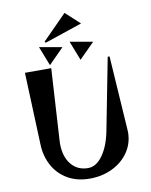

<svg xmlns="http://www.w3.org/2000/svg" viewBox="-118 -1226 1045 1330"><g transform="rotate(-10 404.5 -560.5)"><path d="M108 -270 88 -780H273L243 -278L242 -256Q242 -163 286.5 -108.5Q331 -54 405 -54Q463 -54 508.5 -118Q554 -182 574 -286L672 -790H685L719 -270L720 -252Q720 -174 678 -112Q636 -50 564 -15Q492 20 405 20Q314 20 248 -19Q182 -58 146.5 -124Q111 -190 108 -270ZM375 -910 268 -802 215 -938ZM430 -1141 530 -1049 266 -960 260 -969ZM591 -910 483 -802 430 -938Z"/></g></svg>

Font: Tiejili SC
Style: Regular
Weight: 400
Designer: Buernia
Foundry: Ershou Xiaoxi Press
Version: Version 1.100